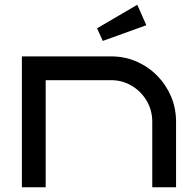

<svg xmlns="http://www.w3.org/2000/svg" viewBox="-20 -787 823 807"><path d="M172 0H72V-550H447Q504 -550 553.5 -528.5Q603 -507 640.5 -469Q678 -431 699 -381.5Q720 -332 720 -275V0H620V-275Q620 -323 597 -362.5Q574 -402 534.5 -426Q495 -450 447 -450H172ZM595 -681 412 -615 388 -668 557 -767Z"/></svg>

Font: Bruno Ace
Style: Regular
Weight: 400
Version: Version 1.100; ttfautohint (v1.8.4.7-5d5b);gftools[0.9.27]